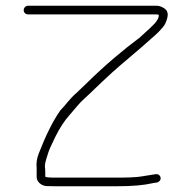

<svg xmlns="http://www.w3.org/2000/svg" viewBox="-20 -660 651 668"><path d="M62.5 -624.5C62.5 -620.2 64 -616.7 67 -614C70 -611.3 73.5 -610 77.5 -610H524.7C527.4 -610 530 -609.3 532.7 -608C532.7 -599 528 -589.2 518.5 -578.6C511.7 -570.9 494.1 -554.4 465.7 -529C408.8 -486.5 345.9 -434 282.5 -371.5C270 -359.2 258.3 -348 247.5 -338C235.8 -328 225.4 -317.3 216.3 -306C207.1 -294.7 198.3 -284.7 190 -276C163.9 -239.1 139.3 -189 114.7 -125.7C108.1 -108.8 105.7 -92.2 107.5 -76V-45C107.5 -36.3 111 -28.8 118 -22.5C125 -16.2 133.7 -12.8 144 -12.5C154.3 -12.2 164.2 -12 173.5 -12H387.5C442.8 -12 480.9 -15.7 512.7 -23L525.7 -25C529.7 -25.7 533 -27.7 535.7 -31C538.4 -34.3 539.4 -38 538.7 -42C538 -46 536 -49.2 532.7 -51.5C529.4 -53.8 525.7 -54.7 521.7 -54L508.7 -52C500 -50.7 487.5 -48.7 471.2 -46C454.9 -43.3 427.5 -42 387.5 -42H173.5C149.5 -42 137.5 -43.3 137.5 -46V-60C137.5 -66.7 137.1 -73.2 136.3 -79.7C135.4 -86.2 138.2 -99 144.5 -118C145.8 -122 147.3 -126.7 149 -132C150.7 -137.3 154 -145.2 159 -155.5C164 -165.8 168.2 -174.7 171.5 -182C187.7 -215.4 205.2 -241 221.3 -259C229.6 -268.3 238.1 -278.3 246.9 -289C255.6 -299.7 265.4 -309.8 276.3 -319.5C287.1 -329.2 298.8 -340.2 311.3 -352.5C323.8 -364.8 343.9 -383.7 371.7 -409.2C399.5 -434.7 452.7 -477.3 519.2 -537C528.9 -545.7 537 -554 543.7 -562C552.4 -570.7 558.5 -582.8 562.2 -598.5C565.9 -614.2 561.7 -625.3 549.7 -632C541.7 -637.3 533.4 -640 524.7 -640H77.5C73.5 -640 70 -638.5 67 -635.5C64 -632.5 62.5 -628.8 62.5 -624.5Z"/></svg>

Font: Proton
Style: ExBdExt
Weight: 500
Version: Version 1.017